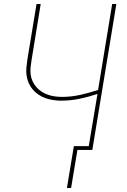

<svg xmlns="http://www.w3.org/2000/svg" viewBox="-20 -755 640 967"><path d="M317 192 352 -19H427L471 -282Q426 -267 380.5 -257.5Q335 -248 289 -248Q269 -248 248.5 -251Q228 -254 209.5 -260.5Q191 -267 174.5 -278Q158 -289 145.5 -303.5Q133 -318 125 -336Q117 -354 114 -374Q111 -394 113 -414.5Q115 -435 118 -456L164 -735H185L139 -453Q136 -435 134 -416Q132 -397 134.5 -379Q137 -361 144.5 -345Q152 -329 163.5 -316Q175 -303 189.5 -293.5Q204 -284 221 -278Q238 -272 256 -269.5Q274 -267 293 -267Q338 -267 383.5 -277Q429 -287 474 -302L545 -735H566L445 0H370L338 192Z"/></svg>

Font: Iosevka Curly Thin Extended
Style: Italic
Weight: 100
Width: 7
Italic angle: -9°
Monospace: yes
Designer: Belleve Invis
Foundry: Belleve Invis
Version: Version 11.1.0; ttfautohint (v1.8.3)